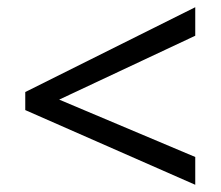

<svg xmlns="http://www.w3.org/2000/svg" viewBox="-20 -602 612 532"><path d="M521 -90 50 -297V-347L521 -582V-503L144 -326L521 -167Z"/></svg>

Font: telugu115
Style: Regular
Weight: 400
Designer: Jelle Bosma - Monotype Design Team
Foundry: Monotype Imaging Inc.
Version: Version 2.003